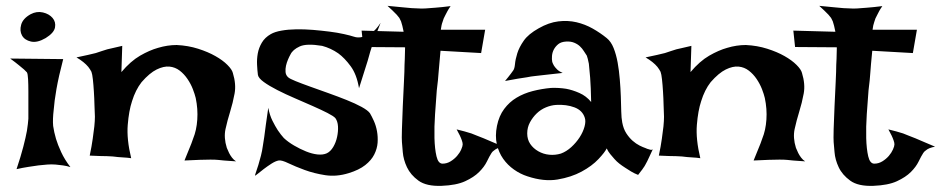

<svg xmlns="http://www.w3.org/2000/svg" viewBox="-20 -635 3190 651"><path d="M14.6 -436.5 194.3 -434.6Q178.7 -375 171.4 -333Q164.1 -291 162.1 -262.7Q158.2 -230.5 160.2 -208Q163.1 -187.5 169.9 -164.1Q175.8 -144.5 187.5 -119.1Q199.2 -93.8 218.8 -68.4Q207 -72.3 193.4 -74.2Q179.7 -76.2 168 -77.1Q154.3 -78.1 140.6 -77.1Q127 -76.2 110.4 -74.2Q96.7 -72.3 77.1 -69.3Q57.6 -66.4 36.1 -61.5Q50.8 -105.5 59.1 -137.7Q67.4 -169.9 71.3 -191.4Q75.2 -216.8 76.2 -232.4Q76.2 -252 76.2 -276.9Q76.2 -301.8 76.2 -325.2Q76.2 -348.6 75.2 -366.7Q74.2 -384.8 71.3 -389.6L61.5 -399.4Q55.7 -404.3 44.4 -413.6Q33.2 -422.9 14.6 -436.5ZM84 -586.9Q104.5 -597.7 125.5 -592.8Q146.5 -587.9 158.2 -574.2Q169.9 -560.5 166.5 -542Q163.1 -523.4 134.8 -505.9Q106.4 -489.3 85 -494.1Q63.5 -499 54.7 -514.6Q45.9 -530.3 51.8 -551.3Q57.6 -572.3 84 -586.9Z M284.2 -107.4Q291 -139.6 294.4 -164.6Q297.9 -189.5 299.8 -206.1Q301.8 -225.6 301.8 -239.3Q300.8 -255.9 300.3 -278.8Q299.8 -301.8 298.3 -324.7Q296.9 -347.7 294.9 -365.7Q293 -383.8 290 -391.6Q286.1 -399.4 279.3 -408.2Q265.6 -424.8 239.3 -440.4Q261.7 -445.3 277.8 -448.7Q293.9 -452.1 304.7 -455.1Q316.4 -459 325.2 -461.9Q333 -464.8 343.8 -467.8Q352.5 -469.7 365.2 -472.7Q377.9 -475.6 394.5 -479.5L391.6 -390.6Q422.9 -427.7 455.1 -446.3Q487.3 -464.8 515.6 -472.7Q547.9 -482.4 579.1 -482.4Q618.2 -480.5 651.9 -469.7Q685.5 -459 710.4 -444.8Q735.4 -430.7 751 -415Q766.6 -399.4 769.5 -387.7Q781.2 -349.6 775.4 -317.9Q769.5 -286.1 760.3 -256.3Q751 -226.6 744.6 -197.3Q738.3 -168 749 -133.8Q752.9 -125 756.8 -116.2Q760.7 -108.4 766.6 -100.6Q772.5 -92.8 780.3 -87.9Q769.5 -88.9 758.8 -89.4Q748 -89.8 739.3 -90.8Q728.5 -91.8 719.7 -92.8Q710 -93.8 693.4 -93.8Q665 -93.8 605.5 -90.8Q614.3 -111.3 619.6 -125.5Q625 -139.6 628.9 -148.4Q632.8 -159.2 634.8 -165Q646.5 -193.4 648.9 -229.5Q651.4 -265.6 643.6 -302.7Q640.6 -315.4 633.8 -333Q627 -350.6 615.7 -367.2Q604.5 -383.8 589.4 -395.5Q574.2 -407.2 554.7 -409.2Q535.2 -411.1 511.2 -399.4Q487.3 -387.7 460 -356.4Q439.5 -330.1 427.7 -292Q417 -259.8 413.1 -211.4Q409.2 -163.1 424.8 -98.6Q411.1 -100.6 399.4 -101.1Q387.7 -101.6 379.9 -102.5Q370.1 -103.5 362.3 -104.5Q353.5 -104.5 342.8 -105.5Q333 -105.5 318.4 -106Q303.7 -106.4 284.2 -107.4Z M1270.5 -557.6Q1261.7 -536.1 1255.4 -518.6Q1249 -501 1244.1 -487.3Q1239.3 -471.7 1235.4 -460Q1231.4 -446.3 1226.6 -428.7Q1221.7 -413.1 1214.4 -390.1Q1207 -367.2 1197.3 -335.9Q1189.5 -382.8 1168.9 -410.6Q1148.4 -438.5 1127 -454.1Q1101.6 -471.7 1072.3 -479.5Q1019.5 -488.3 996.1 -477.5Q972.7 -466.8 964.8 -450.2Q960.9 -443.4 956.5 -433.1Q952.1 -422.9 949.7 -412.1Q947.3 -401.4 948.2 -390.6Q949.2 -379.9 957 -373Q961.9 -368.2 982.4 -359.9Q1002.9 -351.6 1031.7 -341.3Q1060.5 -331.1 1093.3 -319.3Q1126 -307.6 1155.3 -295.9Q1184.6 -284.2 1206.1 -272.5Q1227.5 -260.7 1234.4 -251Q1240.2 -241.2 1247.6 -225.1Q1254.9 -209 1258.3 -189.9Q1261.7 -170.9 1260.3 -150.9Q1258.8 -130.9 1249 -111.3Q1239.3 -91.8 1218.3 -75.2Q1197.3 -58.6 1162.1 -47.9Q1121.1 -35.2 1083 -41Q1044.9 -46.9 1013.2 -58.6Q981.4 -70.3 958 -81.5Q934.6 -92.8 924.8 -90.8Q914.1 -88.9 900.4 -80.1Q886.7 -71.3 874.5 -62Q862.3 -52.7 853.5 -45.4Q844.7 -38.1 844.7 -40Q844.7 -42 848.1 -51.8Q851.6 -61.5 856 -75.7Q860.4 -89.8 864.7 -106.9Q869.1 -124 871.1 -139.6Q873 -152.3 876 -170.9Q877.9 -187.5 881.3 -211.4Q884.8 -235.4 889.6 -269.5Q894.5 -244.1 903.8 -225.6Q913.1 -207 921.9 -193.4Q932.6 -177.7 942.4 -167Q957 -153.3 977.1 -141.6Q997.1 -129.9 1017.6 -121.6Q1038.1 -113.3 1056.6 -111.3Q1075.2 -109.4 1087.9 -115.2Q1100.6 -121.1 1109.9 -136.7Q1119.1 -152.3 1123 -170.9Q1127 -189.5 1126 -206.5Q1125 -223.6 1117.2 -234.4Q1111.3 -241.2 1090.3 -252Q1069.3 -262.7 1040.5 -275.4Q1011.7 -288.1 980 -301.8Q948.2 -315.4 920.4 -329.6Q892.6 -343.8 874.5 -356.9Q856.4 -370.1 854.5 -380.9Q852.5 -396.5 851.6 -415.5Q850.6 -434.6 854 -453.6Q857.4 -472.7 867.7 -490.2Q877.9 -507.8 898.4 -519.5Q912.1 -527.3 934.6 -531.2Q957 -535.2 984.4 -535.6Q1011.7 -536.1 1041 -533.7Q1070.3 -531.2 1097.2 -527.8Q1124 -524.4 1146 -519.5Q1168 -514.6 1179.7 -510.7Q1193.4 -505.9 1209 -509.8Q1222.7 -512.7 1238.3 -522.5Q1253.9 -532.2 1270.5 -557.6Z M1293.9 -615.2Q1323.2 -612.3 1343.3 -610.4Q1363.3 -608.4 1376 -607.4Q1390.6 -606.4 1399.4 -606.4Q1408.2 -605.5 1422.9 -606.4Q1435.5 -607.4 1456.1 -608.9Q1476.6 -610.4 1507.8 -614.3Q1501 -604.5 1497.1 -597.2Q1493.2 -589.8 1490.2 -584L1484.4 -572.3Q1482.4 -566.4 1480.5 -560.5Q1478.5 -555.7 1477.1 -548.8Q1475.6 -542 1474.6 -534.2H1625L1611.3 -455.1L1473.6 -462.9Q1468.8 -413.1 1466.8 -385.7Q1464.8 -358.4 1462.9 -345.7L1460.9 -328.1Q1458 -291 1455.1 -247.6Q1452.1 -204.1 1453.1 -167Q1454.1 -129.9 1460 -105Q1465.8 -80.1 1480.5 -80.1Q1495.1 -80.1 1507.8 -87.9Q1520.5 -95.7 1529.8 -106.4Q1539.1 -117.2 1543.9 -128.4Q1548.8 -139.6 1548.8 -145.5Q1548.8 -151.4 1545.9 -159.2Q1541 -173.8 1528.3 -196.3Q1556.6 -189.5 1578.1 -182.6Q1588.9 -178.7 1597.7 -174.8Q1607.4 -170.9 1620.1 -166Q1630.9 -161.1 1647.5 -154.3Q1664.1 -147.5 1686.5 -137.7Q1665 -133.8 1655.3 -125Q1649.4 -121.1 1646.5 -116.2Q1639.6 -105.5 1630.9 -87.4Q1622.1 -69.3 1604.5 -51.8Q1586.9 -34.2 1557.1 -20.5Q1527.3 -6.8 1477.5 -4.9Q1425.8 -2.9 1398.9 -22.5Q1372.1 -42 1359.9 -67.9Q1347.7 -93.8 1345.7 -119.1Q1343.8 -144.5 1342.8 -153.3Q1341.8 -162.1 1342.8 -197.3Q1343.8 -232.4 1345.7 -274.9Q1347.7 -317.4 1349.6 -356.9Q1351.6 -396.5 1351.6 -415Q1351.6 -424.8 1352.5 -435.5Q1352.5 -444.3 1353 -454.6Q1353.5 -464.8 1353.5 -474.6L1211.9 -475.6L1206.1 -531.2L1348.6 -527.3Q1346.7 -538.1 1344.2 -547.4Q1341.8 -556.6 1339.8 -562.5Q1336.9 -569.3 1334 -574.2Q1330.1 -579.1 1325.2 -585Q1320.3 -589.8 1312.5 -597.7Q1304.7 -605.5 1293.9 -615.2Z M1719.7 -395.5Q1724.6 -401.4 1726.1 -417.5Q1727.5 -433.6 1733.9 -454.1Q1740.2 -474.6 1755.9 -497.1Q1771.5 -519.5 1806.6 -539.1Q1840.8 -558.6 1873 -562.5Q1905.3 -566.4 1934.6 -559.6Q1963.9 -552.7 1989.7 -538.1Q2015.6 -523.4 2037.1 -505.9Q2051.8 -494.1 2060.5 -472.2Q2069.3 -450.2 2074.2 -422.9Q2079.1 -395.5 2081.5 -365.7Q2084 -335.9 2085 -308.1Q2085.9 -280.3 2086.4 -257.3Q2086.9 -234.4 2089.8 -219.7Q2093.8 -198.2 2103.5 -183.1Q2113.3 -168 2125 -157.7Q2136.7 -147.5 2148.4 -141.6Q2160.2 -135.7 2168.9 -132.8Q2174.8 -129.9 2179.7 -128.9Q2189.5 -125 2193.4 -128.9Q2187.5 -115.2 2182.6 -105.5Q2177.7 -95.7 2174.8 -88.9Q2170.9 -81.1 2168 -76.2Q2165 -70.3 2161.1 -65.4Q2158.2 -60.5 2153.3 -54.7Q2148.4 -48.8 2143.6 -42Q2130.9 -46.9 2119.6 -53.7Q2108.4 -60.5 2099.6 -66.4Q2088.9 -73.2 2080.1 -80.1Q2071.3 -86.9 2063.5 -95.7Q2056.6 -103.5 2049.3 -112.3Q2042 -121.1 2037.1 -131.8Q2031.2 -119.1 2009.3 -95.7Q1987.3 -72.3 1952.1 -53.2Q1917 -34.2 1870.6 -26.4Q1824.2 -18.6 1768.6 -37.1Q1744.1 -44.9 1722.7 -60.1Q1701.2 -75.2 1686 -96.7Q1670.9 -118.2 1664.6 -146Q1658.2 -173.8 1665 -208Q1671.9 -242.2 1689.5 -265.6Q1707 -289.1 1731.4 -303.7Q1755.9 -318.4 1786.1 -326.2Q1816.4 -334 1848.6 -336.9Q1874 -337.9 1899.4 -334Q1920.9 -330.1 1944.3 -319.8Q1967.8 -309.6 1984.4 -289.1Q1983.4 -340.8 1981 -371.6Q1978.5 -402.3 1976.6 -418.9Q1972.7 -438.5 1969.7 -446.3Q1964.8 -453.1 1959.5 -461.9Q1954.1 -470.7 1946.3 -478Q1938.5 -485.4 1926.8 -490.2Q1915 -495.1 1899.4 -494.1Q1882.8 -493.2 1873 -485.4Q1863.3 -477.5 1857.9 -467.3Q1852.5 -457 1851.6 -445.3Q1850.6 -433.6 1852.5 -424.8Q1854.5 -418.9 1858.4 -412.1Q1862.3 -406.2 1869.1 -399.4Q1876 -392.6 1887.7 -387.7Q1865.2 -384.8 1847.7 -383.3Q1830.1 -381.8 1817.4 -379.9Q1802.7 -377.9 1792 -377Q1781.2 -376 1766.6 -373Q1753.9 -371.1 1735.4 -368.2Q1716.8 -365.2 1692.4 -360.4Q1698.2 -367.2 1703.1 -373.5Q1708 -379.9 1711.9 -384.8Q1715.8 -390.6 1719.7 -395.5ZM1866.2 -279.3Q1848.6 -278.3 1831.1 -271Q1813.5 -263.7 1799.8 -250.5Q1786.1 -237.3 1776.9 -220.2Q1767.6 -203.1 1767.6 -182.6Q1767.6 -162.1 1777.8 -147Q1788.1 -131.8 1805.2 -122.1Q1822.3 -112.3 1842.3 -110.4Q1862.3 -108.4 1881.8 -114.3Q1900.4 -121.1 1917 -136.2Q1933.6 -151.4 1945.3 -169.4Q1957 -187.5 1961.9 -205.6Q1966.8 -223.6 1962.9 -235.4Q1955.1 -260.7 1927.7 -271Q1900.4 -281.2 1866.2 -279.3Z M2213.9 -107.4Q2220.7 -139.6 2224.1 -164.6Q2227.5 -189.5 2229.5 -206.1Q2231.4 -225.6 2231.4 -239.3Q2230.5 -255.9 2230 -278.8Q2229.5 -301.8 2228 -324.7Q2226.6 -347.7 2224.6 -365.7Q2222.7 -383.8 2219.7 -391.6Q2215.8 -399.4 2209 -408.2Q2195.3 -424.8 2168.9 -440.4Q2191.4 -445.3 2207.5 -448.7Q2223.6 -452.1 2234.4 -455.1Q2246.1 -459 2254.9 -461.9Q2262.7 -464.8 2273.4 -467.8Q2282.2 -469.7 2294.9 -472.7Q2307.6 -475.6 2324.2 -479.5L2321.3 -390.6Q2352.5 -427.7 2384.8 -446.3Q2417 -464.8 2445.3 -472.7Q2477.5 -482.4 2508.8 -482.4Q2547.9 -480.5 2581.5 -469.7Q2615.2 -459 2640.1 -444.8Q2665 -430.7 2680.7 -415Q2696.3 -399.4 2699.2 -387.7Q2710.9 -349.6 2705.1 -317.9Q2699.2 -286.1 2689.9 -256.3Q2680.7 -226.6 2674.3 -197.3Q2668 -168 2678.7 -133.8Q2682.6 -125 2686.5 -116.2Q2690.4 -108.4 2696.3 -100.6Q2702.1 -92.8 2710 -87.9Q2699.2 -88.9 2688.5 -89.4Q2677.7 -89.8 2668.9 -90.8Q2658.2 -91.8 2649.4 -92.8Q2639.6 -93.8 2623 -93.8Q2594.7 -93.8 2535.2 -90.8Q2543.9 -111.3 2549.3 -125.5Q2554.7 -139.6 2558.6 -148.4Q2562.5 -159.2 2564.5 -165Q2576.2 -193.4 2578.6 -229.5Q2581.1 -265.6 2573.2 -302.7Q2570.3 -315.4 2563.5 -333Q2556.6 -350.6 2545.4 -367.2Q2534.2 -383.8 2519 -395.5Q2503.9 -407.2 2484.4 -409.2Q2464.8 -411.1 2440.9 -399.4Q2417 -387.7 2389.6 -356.4Q2369.1 -330.1 2357.4 -292Q2346.7 -259.8 2342.8 -211.4Q2338.9 -163.1 2354.5 -98.6Q2340.8 -100.6 2329.1 -101.1Q2317.4 -101.6 2309.6 -102.5Q2299.8 -103.5 2292 -104.5Q2283.2 -104.5 2272.5 -105.5Q2262.7 -105.5 2248 -106Q2233.4 -106.4 2213.9 -107.4Z M2757.8 -615.2Q2787.1 -612.3 2807.1 -610.4Q2827.1 -608.4 2839.8 -607.4Q2854.5 -606.4 2863.3 -606.4Q2872.1 -605.5 2886.7 -606.4Q2899.4 -607.4 2919.9 -608.9Q2940.4 -610.4 2971.7 -614.3Q2964.8 -604.5 2960.9 -597.2Q2957 -589.8 2954.1 -584L2948.2 -572.3Q2946.3 -566.4 2944.3 -560.5Q2942.4 -555.7 2940.9 -548.8Q2939.5 -542 2938.5 -534.2H3088.9L3075.2 -455.1L2937.5 -462.9Q2932.6 -413.1 2930.7 -385.7Q2928.7 -358.4 2926.8 -345.7L2924.8 -328.1Q2921.9 -291 2918.9 -247.6Q2916 -204.1 2917 -167Q2918 -129.9 2923.8 -105Q2929.7 -80.1 2944.3 -80.1Q2959 -80.1 2971.7 -87.9Q2984.4 -95.7 2993.7 -106.4Q3002.9 -117.2 3007.8 -128.4Q3012.7 -139.6 3012.7 -145.5Q3012.7 -151.4 3009.8 -159.2Q3004.9 -173.8 2992.2 -196.3Q3020.5 -189.5 3042 -182.6Q3052.7 -178.7 3061.5 -174.8Q3071.3 -170.9 3084 -166Q3094.7 -161.1 3111.3 -154.3Q3127.9 -147.5 3150.4 -137.7Q3128.9 -133.8 3119.1 -125Q3113.3 -121.1 3110.4 -116.2Q3103.5 -105.5 3094.7 -87.4Q3085.9 -69.3 3068.4 -51.8Q3050.8 -34.2 3021 -20.5Q2991.2 -6.8 2941.4 -4.9Q2889.6 -2.9 2862.8 -22.5Q2835.9 -42 2823.7 -67.9Q2811.5 -93.8 2809.6 -119.1Q2807.6 -144.5 2806.6 -153.3Q2805.7 -162.1 2806.6 -197.3Q2807.6 -232.4 2809.6 -274.9Q2811.5 -317.4 2813.5 -356.9Q2815.4 -396.5 2815.4 -415Q2815.4 -424.8 2816.4 -435.5Q2816.4 -444.3 2816.9 -454.6Q2817.4 -464.8 2817.4 -474.6L2675.8 -475.6L2669.9 -531.2L2812.5 -527.3Q2810.5 -538.1 2808.1 -547.4Q2805.7 -556.6 2803.7 -562.5Q2800.8 -569.3 2797.9 -574.2Q2793.9 -579.1 2789.1 -585Q2784.2 -589.8 2776.4 -597.7Q2768.6 -605.5 2757.8 -615.2Z"/></svg>

Font: Lakki Reddy
Style: Regular
Weight: 400
Designer: Appaji Ambarisha Darbha
Version: Version 1.0.4; ttfautohint (v1.2.42-39fb)